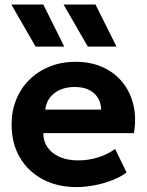

<svg xmlns="http://www.w3.org/2000/svg" viewBox="-20 -784 627 820"><path d="M307 15Q224.5 15 162 -18.5Q99.5 -52 64.5 -112Q29.5 -172 29.5 -252.5Q29.5 -311 49.8 -360Q70 -409 106.8 -444.8Q143.5 -480.5 193.2 -500.2Q243 -520 302.5 -520Q368 -520 418.8 -497Q469.5 -474 503 -432.8Q536.5 -391.5 549.8 -336Q563 -280.5 552 -215.5H165Q165 -180.5 183.2 -154.5Q201.5 -128.5 234.8 -113.8Q268 -99 312.5 -99Q356.5 -99 396.5 -111Q436.5 -123 472 -147.5L520.5 -47.5Q496.5 -29 460.5 -14.8Q424.5 -0.5 384.2 7.2Q344 15 307 15ZM173.5 -316H412Q410.5 -360.5 380.8 -386.5Q351 -412.5 299 -412.5Q247 -412.5 212.8 -386.5Q178.5 -360.5 173.5 -316ZM355 -585 251.5 -764.5H388L477.5 -585ZM132 -585 28.5 -764.5H165L254.5 -585Z"/></svg>

Font: Geologica Cursive SemiBold
Style: Regular
Weight: 600
Designer: Sindre Bremnes, Frode Helland
Foundry: Monokrom Skriftforlag AS
Version: Version 1.010;gftools[0.9.28]